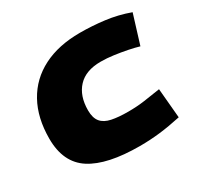

<svg xmlns="http://www.w3.org/2000/svg" viewBox="-154 -889 1108 1079"><g transform="rotate(-30 400.5 -350.0)"><path d="M461 10Q250 10 145 -57.5Q40 -125 40 -280Q40 -415 93.5 -511.5Q147 -608 247 -659Q347 -710 486 -710Q564 -710 644 -700Q724 -690 801 -662L743 -474Q713 -483 673 -491Q633 -499 589.5 -505Q546 -511 506 -511Q409 -511 358.5 -457Q308 -403 308 -309Q308 -260 329.5 -234Q351 -208 394.5 -199Q438 -190 501 -190Q557 -190 607 -197Q657 -204 713 -213L730 -21Q656 -5 592 2.5Q528 10 461 10Z"/></g></svg>

Font: Georama Expanded Black
Style: Italic
Weight: 900
Width: 7
Italic angle: -9°
Designer: Jean-Baptiste Levee
Foundry: Production Type
Version: Version 1.000